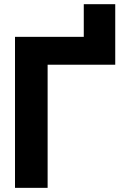

<svg xmlns="http://www.w3.org/2000/svg" viewBox="-20 -905 597 925"><path d="M383.6 -884.8H535.2V-593.2H383.6ZM535.2 -593.2H209.4V0H52.3V-727.5H535.2Z"/></svg>

Font: Intratopia Thin
Style: Regular
Weight: 100
Designer: Rasmus Andersson
Foundry: rsms
Version: Version 3.000;Glyphs 3.2.3 (3260)